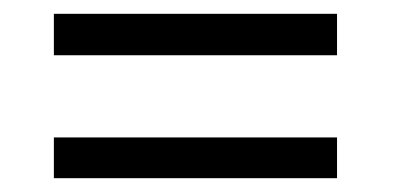

<svg xmlns="http://www.w3.org/2000/svg" viewBox="-20 -420 570 278"><path d="M58 -400H468V-340H58ZM58 -221H468V-162H58Z"/></svg>

Font: Panefresco 250wt
Style: Regular
Weight: 300
Version: Version 1.000